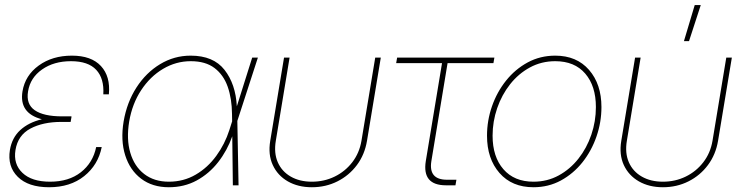

<svg xmlns="http://www.w3.org/2000/svg" viewBox="-20 -748 2997 775"><path d="M178.2 7.8Q94.2 7.8 51.8 -34.2Q9.3 -76.2 20 -142.6Q28.3 -192.4 62 -223.1Q95.7 -253.9 148.9 -266.6Q56.2 -291 70.8 -379.4Q81.5 -443.8 136.5 -483.6Q191.4 -523.4 270 -523.4Q348.6 -523.4 387.5 -481.4Q426.3 -439.5 419.4 -367.2H397Q400.9 -431.2 368.4 -466.1Q335.9 -501 266.6 -501Q197.3 -501 149.7 -467.5Q102.1 -434.1 93.3 -379.4Q84.5 -328.1 120.1 -303.2Q155.8 -278.3 231 -278.3H268.6L268.1 -276.4H268.6L265.1 -255.9H227.5Q153.3 -255.9 102.8 -229Q52.2 -202.1 42.5 -142.6Q33.2 -85.9 70.6 -50.3Q107.9 -14.6 182.1 -14.6Q257.8 -14.6 306.4 -52.7Q355 -90.8 368.2 -154.3H390.6Q376 -82 319.8 -37.1Q263.7 7.8 178.2 7.8Z M661.6 7.8Q595.2 7.8 549.8 -26.6Q504.4 -61 485.4 -121.1Q466.3 -181.2 479 -257.8Q492.2 -335 530.8 -394.8Q569.3 -454.6 626.2 -489Q683.1 -523.4 749.5 -523.4Q841.3 -523.4 886.2 -466.1Q931.2 -408.7 936 -318.8L998 -515.6H1021L938 -259.8L942.9 0H919.9L917.5 -197.8Q897 -140.1 860.6 -93.5Q824.2 -46.9 773.9 -19.5Q723.6 7.8 661.6 7.8ZM917 -258.3 916.5 -287.6Q916 -349.6 899.2 -397.7Q882.3 -445.8 845.9 -473.4Q809.6 -501 750 -501Q690.4 -501 638.2 -470Q585.9 -439 549.8 -384Q513.7 -329.1 501.5 -257.8Q489.7 -186.5 505.9 -131.6Q522 -76.7 562 -45.7Q602.1 -14.6 661.6 -14.6Q721.2 -14.6 769.8 -43Q818.4 -71.3 853 -118.9Q887.7 -166.5 905.8 -223.1Z M1238.8 7.8Q1183.1 7.8 1141.8 -15.9Q1100.6 -39.6 1081.1 -81.8Q1061.5 -124 1070.8 -179.7L1126.5 -515.6H1148.9L1093.3 -179.7Q1085 -130.4 1101.3 -93Q1117.7 -55.7 1153.6 -35.2Q1189.5 -14.6 1238.8 -14.6Q1288.6 -14.6 1330.8 -35.2Q1373 -55.7 1401.9 -93Q1430.7 -130.4 1439 -179.7L1494.6 -515.6H1517.1L1461.4 -179.7Q1452.1 -124 1420.7 -81.8Q1389.2 -39.6 1342 -15.9Q1294.9 7.8 1238.8 7.8Z M1780.3 0Q1683.1 0 1698.7 -97.7L1764.2 -493.2H1579.1L1583 -515.6H1975.6L1971.7 -493.2H1786.6L1721.2 -97.7Q1709 -22.5 1784.2 -22.5H1822.3L1818.4 0Z M2133.3 7.8Q2046.4 7.8 1996.1 -49.8Q1945.8 -107.4 1945.8 -200.2Q1945.8 -261.2 1965.8 -318.8Q1985.8 -376.5 2022.7 -422.6Q2059.6 -468.8 2110.1 -496.1Q2160.6 -523.4 2221.2 -523.4Q2307.6 -523.4 2357.7 -465.8Q2407.7 -408.2 2407.7 -315.9Q2407.7 -254.9 2387.7 -197Q2367.7 -139.2 2331.1 -93Q2294.4 -46.9 2244.1 -19.5Q2193.8 7.8 2133.3 7.8ZM2133.3 -14.6Q2189 -14.6 2235.1 -39.8Q2281.2 -64.9 2314.9 -107.7Q2348.6 -150.4 2366.9 -204.3Q2385.3 -258.3 2385.3 -315.9Q2385.3 -400.9 2342.3 -450.9Q2299.3 -501 2221.2 -501Q2165.5 -501 2119.1 -475.8Q2072.8 -450.7 2039.1 -408Q2005.4 -365.2 1986.8 -311.3Q1968.3 -257.3 1968.3 -200.2Q1968.3 -115.2 2012 -64.9Q2055.7 -14.6 2133.3 -14.6Z M2655.8 7.8Q2600.1 7.8 2558.8 -15.9Q2517.6 -39.6 2498 -81.8Q2478.5 -124 2487.8 -179.7L2543.5 -515.6H2565.9L2510.3 -179.7Q2502 -130.4 2518.3 -93Q2534.7 -55.7 2570.6 -35.2Q2606.4 -14.6 2655.8 -14.6Q2705.6 -14.6 2747.8 -35.2Q2790 -55.7 2818.8 -93Q2847.7 -130.4 2856 -179.7L2911.6 -515.6H2934.1L2878.4 -179.7Q2869.1 -124 2837.6 -81.8Q2806.2 -39.6 2759 -15.9Q2711.9 7.8 2655.8 7.8ZM2740.7 -582 2784.2 -727.5H2808.6L2761.2 -582Z"/></svg>

Font: Inter Display Thin
Style: Italic
Weight: 100
Italic angle: -9.39999°
Designer: Rasmus Andersson
Foundry: rsms
Version: Version 4.000;git-a52131595